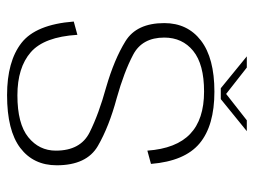

<svg xmlns="http://www.w3.org/2000/svg" viewBox="-110 -622 736 557"><g transform="rotate(90 258.5 -344.0)"><path d="M256.5 4Q359 4 409.5 -34.2Q460 -72.5 460 -140Q460 -227 403.8 -259.5Q347.5 -292 265.5 -314Q189 -335.5 139.2 -361.8Q89.5 -388 89.5 -452Q89.5 -504.5 128.2 -536Q167 -567.5 246 -567.5Q327 -567.5 369.2 -527Q411.5 -486.5 417.5 -403L456 -413.5Q448 -511.5 396.5 -554.5Q345 -597.5 246.5 -597.5Q149 -597.5 98.2 -558.5Q47.5 -519.5 47.5 -452Q47.5 -372 100 -339.5Q152.5 -307 233.5 -283.5Q311.5 -262 364.5 -235.5Q417.5 -209 417.5 -137.5Q417.5 -89 378.5 -57.5Q339.5 -26 257 -26Q176.5 -26 132 -64.8Q87.5 -103.5 81.5 -200L43 -189.5Q51.5 -79.5 105 -37.8Q158.5 4 256.5 4ZM236.5 -616H268L361 -691.5H329.5L253 -631.5L176.5 -691.5H144Z"/></g></svg>

Font: Anybody Thin ExtraLight
Style: Regular
Weight: 250
Version: Version 1.113;gftools[0.9.25]